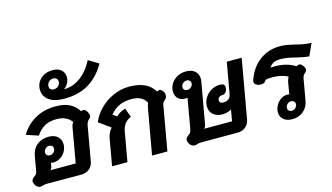

<svg xmlns="http://www.w3.org/2000/svg" viewBox="-99 -1246 2762 1596"><g transform="rotate(-15 1282.0 -447.5)"><path d="M80 10Q47 10 32 -26Q26 -40 26 -49Q26 -70 60 -92Q68 -97 72 -108Q76 -119 80 -142L100 -255Q110 -309 150 -341.5Q190 -374 248 -374Q300 -374 327.5 -348Q355 -322 355 -282Q355 -249 338.5 -220Q322 -191 294 -174Q266 -157 234 -157Q225 -157 213 -159L209 -132Q208 -123 202.5 -114Q197 -105 192 -101H411L462 -391Q467 -425 481 -439Q438 -498 353 -498Q292 -498 251 -476.5Q210 -455 175 -404L71 -438Q118 -517 195 -560Q272 -603 372 -603Q444 -603 490.5 -579.5Q537 -556 567 -508Q576 -514 585 -514Q602 -514 617 -490Q629 -471 629 -455Q629 -441 616 -430Q594 -413 588 -378L536 -82Q529 -45 500.5 -22Q472 1 433 1L137 0Q115 0 104 5Q92 10 80 10ZM269 -268Q269 -282 259.5 -291Q250 -300 235 -300Q216 -300 202 -286Q188 -272 188 -254Q188 -240 197.5 -231Q207 -222 222 -222Q241 -222 255 -235.5Q269 -249 269 -268Z M282 -770Q282 -826 322 -863Q362 -900 425 -900Q472 -900 499 -876Q526 -852 526 -811Q526 -787 512.5 -762Q499 -737 479 -724V-722Q553 -722 618 -768.5Q683 -815 730 -905L817 -852Q759 -751 672.5 -698Q586 -645 461 -645Q375 -645 328.5 -679Q282 -713 282 -770ZM451 -796Q451 -812 440 -822Q429 -832 411 -832Q390 -832 374 -816Q358 -800 358 -778Q358 -762 368.5 -752.5Q379 -743 395 -743Q418 -743 434.5 -758Q451 -773 451 -796Z M737 -228Q747 -280 777 -312L677 -384Q700 -442 749.5 -492.5Q799 -543 865 -573Q931 -603 1003 -603Q1162 -603 1219 -503Q1232 -511 1241 -511Q1252 -511 1264 -498Q1281 -478 1281 -458Q1281 -442 1276 -434Q1271 -426 1261 -417Q1244 -404 1241 -386L1173 0H1041L1110 -389Q1114 -412 1123 -432Q1106 -465 1075 -481.5Q1044 -498 995 -498Q933 -498 889 -476.5Q845 -455 811 -414L846 -389Q879 -422 926 -435L954 -357Q917 -341 899 -315.5Q881 -290 874 -254L829 0H697Z M1406 10Q1373 10 1358 -26Q1352 -40 1352 -49Q1352 -70 1386 -92Q1394 -97 1398.5 -108.5Q1403 -120 1407 -142L1450 -388Q1438 -386 1429 -386Q1392 -386 1369 -408.5Q1346 -431 1346 -469Q1346 -506 1365.5 -536.5Q1385 -567 1418.5 -585Q1452 -603 1493 -603Q1543 -603 1570.5 -578Q1598 -553 1598 -511Q1598 -498 1595 -484L1533 -134Q1528 -112 1517 -103H1757L1774 -201Q1762 -192 1739.5 -185.5Q1717 -179 1697 -179Q1647 -179 1617 -205.5Q1587 -232 1587 -276Q1587 -316 1607.5 -349.5Q1628 -383 1662.5 -403Q1697 -423 1737 -423Q1779 -423 1779 -391Q1779 -366 1766 -350Q1753 -334 1732 -334Q1716 -334 1705.5 -323.5Q1695 -313 1695 -297Q1695 -273 1731 -273Q1757 -273 1774 -286.5Q1791 -300 1796 -328L1843 -593H1971L1881 -83Q1874 -46 1846 -23Q1818 0 1779 0H1464Q1442 0 1430 5Q1418 10 1406 10ZM1514 -497Q1514 -510 1504 -519.5Q1494 -529 1480 -529Q1461 -529 1446.5 -515Q1432 -501 1432 -482Q1432 -468 1441.5 -459.5Q1451 -451 1466 -451Q1485 -451 1499.5 -464.5Q1514 -478 1514 -497Z M2144 -76Q2144 -106 2159.5 -134.5Q2175 -163 2200.5 -180.5Q2226 -198 2253 -198Q2265 -198 2274 -195L2292 -299Q2299 -329 2308 -339Q2283 -354 2248.5 -362Q2214 -370 2177 -370Q2141 -370 2117 -365L2108 -352Q2103 -345 2092.5 -340.5Q2082 -336 2069 -336Q2055 -336 2039 -342Q2013 -352 2013 -373Q2013 -384 2020 -401Q2057 -497 2131 -550Q2205 -603 2299 -603Q2333 -603 2362 -598Q2391 -593 2428 -584Q2466 -574 2496 -568.5Q2526 -563 2564 -562L2517 -458Q2484 -461 2454 -467.5Q2424 -474 2399 -480Q2364 -489 2336.5 -493.5Q2309 -498 2276 -498Q2239 -498 2218.5 -487Q2198 -476 2181 -451Q2205 -453 2217 -453Q2268 -453 2313.5 -441Q2359 -429 2394 -406Q2407 -415 2417 -415Q2432 -415 2446 -397Q2462 -378 2462 -362Q2462 -345 2442 -330Q2427 -318 2422 -286L2391 -109Q2381 -55 2342 -22.5Q2303 10 2248 10Q2199 10 2171.5 -14Q2144 -38 2144 -76ZM2307 -105Q2307 -119 2297.5 -128Q2288 -137 2273 -137Q2254 -137 2240 -123.5Q2226 -110 2226 -91Q2226 -77 2235.5 -68Q2245 -59 2260 -59Q2279 -59 2293 -73Q2307 -87 2307 -105Z"/></g></svg>

Font: Niramit
Style: Bold Italic
Weight: 700
Italic angle: -10°
Designer: Katatrad Aksorn Co.,Ltd.
Foundry: Cadson Demak Co.,Ltd.
Version: Version 1.001; ttfautohint (v1.6)